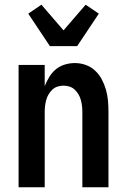

<svg xmlns="http://www.w3.org/2000/svg" viewBox="-20 -796 540 816"><path d="M59 0V-520H170V-430Q178 -450 189.5 -469Q201 -488 217.5 -501.5Q234 -515 255 -521.5Q276 -528 298 -528Q322 -528 344.5 -520Q367 -512 384.5 -495.5Q402 -479 413 -458Q424 -437 430.5 -414Q437 -391 439 -367.5Q441 -344 441 -320V0H330V-320Q330 -333 328.5 -346Q327 -359 323.5 -371.5Q320 -384 313.5 -395Q307 -406 297.5 -415Q288 -424 275.5 -428Q263 -432 250 -432Q237 -432 224.5 -428Q212 -424 202.5 -415Q193 -406 186.5 -395Q180 -384 176.5 -371.5Q173 -359 171.5 -346Q170 -333 170 -320V0ZM192 -600 100 -738 156 -776 250 -667 344 -776 400 -738 308 -600Z"/></svg>

Font: Iosevka Fixed
Style: Bold
Weight: 700
Monospace: yes
Designer: Belleve Invis
Foundry: Belleve Invis
Version: Version 32.3.0